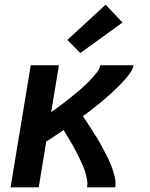

<svg xmlns="http://www.w3.org/2000/svg" viewBox="-20 -798 640 818"><path d="M25 0 111 -520H231L198 -320Q210 -328 221.5 -337Q233 -346 245 -354.5Q257 -363 268.5 -372.5Q280 -382 291.5 -391Q303 -400 314 -409.5Q325 -419 336 -429Q347 -439 357.5 -449.5Q368 -460 377.5 -471Q387 -482 396 -494Q405 -506 407 -520H549Q546 -505 537.5 -492Q529 -479 519 -467Q509 -455 498.5 -444Q488 -433 476.5 -422Q465 -411 453.5 -400.5Q442 -390 430.5 -380Q419 -370 407 -360Q395 -350 382.5 -340.5Q370 -331 358 -321.5Q346 -312 333 -303Q343 -289 352 -275Q361 -261 370 -247Q379 -233 388 -219Q397 -205 405 -190.5Q413 -176 421 -161Q429 -146 436.5 -131Q444 -116 450.5 -100.5Q457 -85 462 -69Q467 -53 470.5 -35.5Q474 -18 471 0H351Q354 -17 350.5 -34.5Q347 -52 342 -68Q337 -84 330 -99Q323 -114 316 -129Q309 -144 301 -158.5Q293 -173 285 -187.5Q277 -202 268 -216Q259 -230 251 -244Q232 -231 214 -219Q196 -207 177 -195L145 0ZM322 -572 267 -628 430 -778 502 -702Z"/></svg>

Font: Zed Sans Extended
Style: Bold Italic
Weight: 700
Width: 7
Italic angle: -9°
Designer: Belleve Invis
Foundry: Belleve Invis
Version: Version 1.0.0; ttfautohint (v1.8.4)